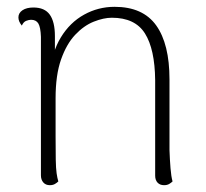

<svg xmlns="http://www.w3.org/2000/svg" viewBox="-20 -534 605 563"><path d="M126 9Q114 9 107 1Q100 -7 100 -20V-426Q99 -454 92.5 -465Q86 -476 71 -476Q65 -476 57 -473Q49 -470 44 -459Q34 -471 34 -483Q34 -496 46 -504Q58 -512 78 -512Q111 -512 126 -491Q141 -470 141 -428V-332L127 -321Q132 -381 158.5 -424.5Q185 -468 226.5 -491Q268 -514 316 -514Q399 -514 438 -459.5Q477 -405 477 -301V-94Q478 -65 480 -40.5Q482 -16 486 -2Q482 2 476 5.5Q470 9 461 9Q449 9 442 1.5Q435 -6 435 -19V-299Q434 -390 405 -436Q376 -482 308 -482Q284 -482 255 -470.5Q226 -459 200.5 -432Q175 -405 159 -359.5Q143 -314 143 -246Q143 -178 143 -135Q143 -92 143.5 -66Q144 -40 146 -26Q148 -12 151 -2Q147 2 141 5.5Q135 9 126 9Z"/></svg>

Font: Arima Thin ExtraLight
Style: Regular
Weight: 250
Version: Version 1.100